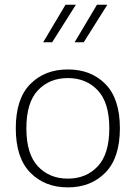

<svg xmlns="http://www.w3.org/2000/svg" viewBox="-20 -789 575 814"><path d="M267.6 -494.6Q366.2 -494.6 427.2 -432.4Q488.3 -370.1 488.3 -245.1Q488.3 -120.1 427 -57.4Q365.7 5.4 267.6 5.4Q169.4 5.4 108.2 -57.4Q46.9 -120.1 46.9 -245.1Q46.9 -370.1 108.2 -432.4Q169.4 -494.6 267.6 -494.6ZM267.6 -458Q189.5 -458 140.6 -406Q91.8 -354 91.8 -245.1Q91.8 -136.2 140.6 -84Q189.5 -31.7 267.6 -31.7Q345.7 -31.7 394.5 -84Q443.4 -136.2 443.4 -245.1Q443.4 -354 394.5 -406Q345.7 -458 267.6 -458ZM257.8 -769H301.8L201.2 -609.9H163.1ZM391.1 -769H435.1L335 -609.9H296.4Z"/></svg>

Font: Estedad-FD ExtraLight
Style: Regular
Weight: 200
Designer: Amin Abedi
Version: Version 7.3